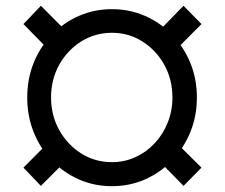

<svg xmlns="http://www.w3.org/2000/svg" viewBox="-20 -634 777 664"><path d="M367.2 9.9Q306.5 9.9 253.4 -13.3Q200.3 -36.6 159.8 -78.5Q119.3 -120.4 96.8 -176.1Q74.2 -231.9 74.2 -296.9Q74.2 -361.9 96.8 -417.4Q119.3 -473 159.8 -514.6Q200.3 -556.1 253.4 -579.2Q306.5 -602.3 367.2 -602.3Q427.9 -602.3 481 -579.2Q534.1 -556.1 574.4 -514.6Q614.7 -473 637.8 -417.4Q660.9 -361.9 660.9 -296.9Q660.9 -231.9 637.8 -176.1Q614.7 -120.4 574.4 -78.5Q534.1 -36.6 481 -13.3Q427.9 9.9 367.2 9.9ZM367.2 -73.2Q410.5 -73.2 448.5 -90.6Q486.5 -108 515.1 -138.7Q543.7 -169.4 560 -210Q576.3 -250.7 576.3 -296.9Q576.3 -359.4 548.1 -410Q519.9 -460.6 472.5 -490.6Q425.1 -520.6 367.2 -520.6Q308.6 -520.6 260.8 -490.6Q213.1 -460.6 184.8 -410Q156.6 -359.4 156.6 -296.9Q156.6 -235.1 184.8 -184.3Q213.1 -133.5 260.8 -103.3Q308.6 -73.2 367.2 -73.2ZM576.3 -449.9 516 -513.1 614.7 -614 676.8 -550.8ZM614.7 8.9 516 -92 576.3 -153.8 676.8 -54.3ZM121.4 8.9 61.1 -54.3 159.8 -153.8 221.9 -92ZM159.8 -449.9 61.1 -550.8 121.4 -614 221.9 -513.1Z"/></svg>

Font: InterMG Medium
Style: Regular
Weight: 500
Designer: Rasmus Andersson
Foundry: rsms
Version: Version 3.019;December 26, 2023;FontCreator 15.0.0.2955 64-b